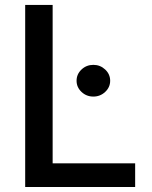

<svg xmlns="http://www.w3.org/2000/svg" viewBox="-20 -747 608 767"><path d="M519.9 0H80.6V-727.3H190.3V-94.5H519.9ZM353 -361.2Q325.3 -361.2 305.6 -379.8Q285.9 -398.4 285.9 -424.4Q285.9 -450.6 305.6 -469.3Q325.3 -487.9 353 -487.9Q380.3 -487.9 400.2 -469.3Q420.1 -450.6 420.1 -424.4Q420.1 -398.4 400.2 -379.8Q380.3 -361.2 353 -361.2Z"/></svg>

Font: Linik Sans Medium
Style: Regular
Weight: 500
Designer: Rasmus Andersson (font), Cristiano Sobral (main changes)
Foundry: rsms
Version: Version 3.018;June 1, 2022;FontCreator 14.0.0.2814 64-bit; t